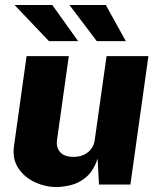

<svg xmlns="http://www.w3.org/2000/svg" viewBox="-20 -743 638 773"><path d="M207 10Q163 10 121 -9.2Q79 -28.5 54 -65.5Q29 -102.5 36.5 -156L87 -517H257L209.5 -179Q205.5 -149.5 222.2 -130.5Q239 -111.5 275.5 -111.5Q311 -111.5 334.2 -130.2Q357.5 -149 361.5 -180L409 -517H577.5L505 0H378.5L373 -104.5Q357 -56 328.2 -31.2Q299.5 -6.5 266.8 1.8Q234 10 207 10ZM406 -723 486.5 -577.5H369.5L259.5 -723ZM190.5 -723 294.5 -577.5H177L38.5 -723Z"/></svg>

Font: Public Sans ExtraBold
Style: Italic
Weight: 800
Italic angle: -8°
Designer: The Public Sans project authors (U.S. Web Design System). Libre Franklin designed by Pablo Impallari and Rodrigo Fuenzal
Version: Version 1.007; ttfautohint (v1.8.1) -l 8 -r 50 -G 200 -x 14 